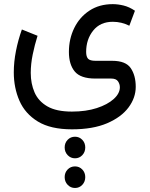

<svg xmlns="http://www.w3.org/2000/svg" viewBox="-20 -394 741 951"><path d="M351.6 283.2Q373 283.2 387.7 298.6Q402.3 314 402.3 336.4Q402.3 358.9 387.7 374.5Q373 390.1 351.6 390.1Q330.1 390.1 315.2 374.5Q300.3 358.9 300.3 336.4Q300.3 314 314.9 298.6Q329.6 283.2 351.6 283.2ZM351.6 430.2Q373 430.2 387.7 445.6Q402.3 460.9 402.3 483.4Q402.3 505.9 387.7 521.5Q373 537.1 351.6 537.1Q330.1 537.1 315.2 521.5Q300.3 505.9 300.3 483.4Q300.3 460.9 314.9 445.6Q329.6 430.2 351.6 430.2ZM336.4 246.6Q231 246.6 167.7 208Q104.5 169.4 76.4 105.2Q48.3 41 48.3 -35.6Q48.3 -87.4 59.1 -141.8Q69.8 -196.3 88.4 -248L166 -216.8Q151.9 -171.9 142.1 -124.5Q132.3 -77.1 132.3 -32.7Q132.3 20 151.1 63.5Q169.9 106.9 214.4 132.8Q258.8 158.7 336.4 158.7Q405.8 158.7 459.2 141.4Q512.7 124 543.2 96.4Q573.7 68.8 573.7 38.1Q573.7 22.5 564.5 8.8Q555.2 -4.9 530.8 -4.9H451.7Q379.4 -4.9 350.3 -39.8Q321.3 -74.7 321.3 -136.7Q321.3 -201.2 347.7 -255.1Q374 -309.1 422.9 -341.3Q471.7 -373.5 538.6 -373.5Q564 -373.5 592 -366.7Q620.1 -359.9 648.4 -340.8L620.6 -266.6Q582 -286.1 538.6 -286.1Q476.6 -286.1 441.7 -242.7Q406.7 -199.2 406.7 -136.7Q406.7 -113.8 416 -103.3Q425.3 -92.8 453.6 -92.8H535.6Q603 -92.8 627.7 -56.4Q652.3 -20 652.3 36.1Q652.3 90.3 616.5 138.4Q580.6 186.5 510.3 216.6Q439.9 246.6 336.4 246.6Z"/></svg>

Font: Vazirmatn RD
Style: Regular
Weight: 400
Designer: Saber Rastikerdar
Foundry: Saber Rastikerdar
Version: Version 32.102